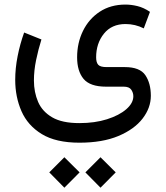

<svg xmlns="http://www.w3.org/2000/svg" viewBox="-20 -394 746 862"><path d="M431.2 312 499.5 379.9 431.2 448.7 363.3 379.9ZM269 312 337.4 379.9 269 448.7 201.2 379.9ZM336.4 246.6Q231 246.6 167.7 208Q104.5 169.4 76.4 105.2Q48.3 41 48.3 -35.6Q48.3 -87.4 59.1 -141.8Q69.8 -196.3 88.4 -248L166 -216.8Q151.9 -171.9 142.1 -124.5Q132.3 -77.1 132.3 -32.7Q132.3 20 151.1 63.5Q169.9 106.9 214.4 132.8Q258.8 158.7 336.4 158.7Q405.8 158.7 460.4 141.4Q515.1 124 546.9 96.4Q578.6 68.8 578.6 38.1Q578.6 22.5 569.3 8.8Q560.1 -4.9 535.6 -4.9H456.5Q384.3 -4.9 355.2 -39.8Q326.2 -74.7 326.2 -136.7Q326.2 -201.2 352.5 -255.1Q378.9 -309.1 427.7 -341.3Q476.6 -373.5 543.5 -373.5Q568.8 -373.5 596.9 -366.7Q625 -359.9 653.3 -340.8L625.5 -266.6Q586.9 -286.1 543.5 -286.1Q481.4 -286.1 446.5 -242.7Q411.6 -199.2 411.6 -136.7Q411.6 -113.8 420.9 -103.3Q430.2 -92.8 458.5 -92.8H540.5Q607.9 -92.8 632.6 -56.4Q657.2 -20 657.2 36.1Q657.2 90.3 620.1 138.4Q583 186.5 511.5 216.6Q439.9 246.6 336.4 246.6Z"/></svg>

Font: Vazirmatn UI
Style: Regular
Weight: 400
Designer: Saber Rastikerdar
Foundry: Saber Rastikerdar
Version: Version 33.003